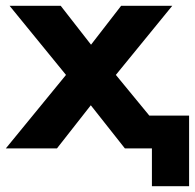

<svg xmlns="http://www.w3.org/2000/svg" viewBox="-25 -511 671 661"><path d="M498 130V0H458V-113H626V130ZM-5 0 230 -287V-219L8 -491H184L315 -323H262L392 -491H568L346 -219V-287L582 0H405L262 -181H313L171 0Z"/></svg>

Font: Nunito Sans 12pt ExtraBold
Style: Regular
Weight: 800
Designer: Vernon Adams
Foundry: Vernon Adams
Version: Version 3.101;gftools[0.9.27]